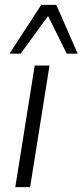

<svg xmlns="http://www.w3.org/2000/svg" viewBox="-20 -771 340 791"><path d="M43 0 123 -501H184L104 0ZM19 -550 150 -751H212L300 -550H255L178 -705L65 -550Z"/></svg>

Font: Mulish Light
Style: Italic
Weight: 300
Italic angle: -9°
Designer: Vernon Adams
Foundry: Vernon Adams
Version: Version 3.603; ttfautohint (v1.8.3)